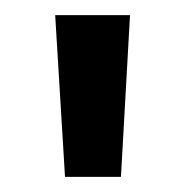

<svg xmlns="http://www.w3.org/2000/svg" viewBox="-20 -641 245 254"><path d="M66 -407 53 -621H152L140 -407Z"/></svg>

Font: Smooch Sans
Style: Bold
Weight: 700
Designer: Robert E. Leuschke
Foundry: Robert E. Leuschke
Version: Version 1.010